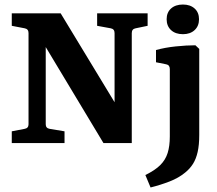

<svg xmlns="http://www.w3.org/2000/svg" viewBox="-20 -632 960 848"><path d="M579 -507Q562 -504 562 -486V0H437L155 -469L182 -471V-83Q182 -66 199 -63L265 -52V0H32V-52L89 -63Q106 -66 106 -83V-486Q106 -504 89 -507L32 -518V-573H248L513 -136L486 -134V-486Q486 -504 469 -507L409 -518V-573H632V-518ZM860 -416V-36Q860 8 853 39Q846 70 832.5 91.5Q819 113 798 130Q769 154 729 169.5Q689 185 645 196L622 141Q665 120 688 97Q711 74 720.5 43.5Q730 13 730 -29V-327Q730 -345 714 -348L669 -357V-411Q708 -422 756 -427Q804 -432 843 -432ZM859 -547Q859 -517 839.5 -499Q820 -481 788 -481Q755 -481 735.5 -499Q716 -517 716 -547Q716 -577 735.5 -594.5Q755 -612 788 -612Q820 -612 839.5 -594.5Q859 -577 859 -547Z"/></svg>

Font: Yrsa
Style: Regular
Weight: 400
Designer: Anna Giedrys (Yrsa+Rasa design), David Brezina (Yrsa art-direction, Rasa art-direction, design)
Foundry: Rosetta Type Foundry
Version: Version 2.004